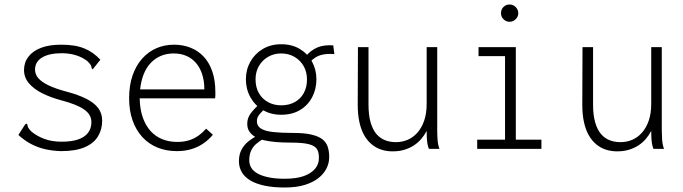

<svg xmlns="http://www.w3.org/2000/svg" viewBox="-20 -663 3040 855"><path d="M252 10Q215 9 181.5 1.5Q148 -6 118 -22Q88 -38 62 -62L90 -106L96 -113L102 -109Q102 -103 105 -96Q108 -89 120 -77Q144 -57 177.5 -44.5Q211 -32 254 -32Q299 -32 328 -42Q357 -52 372 -71.5Q387 -91 387 -119Q387 -136 379 -150Q371 -164 354.5 -175.5Q338 -187 313 -197Q288 -207 254 -216Q205 -229 167.5 -248Q130 -267 108.5 -292.5Q87 -318 87 -351Q87 -385 106.5 -410.5Q126 -436 162.5 -450Q199 -464 252 -464Q284 -464 309 -460Q334 -456 355 -447.5Q376 -439 393.5 -426.5Q411 -414 427 -397L399 -362L393 -354L388 -359Q388 -366 384.5 -372.5Q381 -379 369 -391Q347 -408 318 -417Q289 -426 255 -426Q199 -426 167.5 -407Q136 -388 136 -353Q136 -332 150.5 -315Q165 -298 196 -283Q227 -268 276 -255Q329 -241 364.5 -223Q400 -205 417.5 -181.5Q435 -158 435 -125Q435 -87 416.5 -56Q398 -25 357.5 -7.5Q317 10 252 10Z M768 10Q720 10 681 -6Q642 -22 614 -52.5Q586 -83 570.5 -126.5Q555 -170 555 -225Q555 -283 570.5 -327.5Q586 -372 613.5 -402.5Q641 -433 677 -448.5Q713 -464 755 -464Q794 -464 827.5 -451Q861 -438 886 -412Q911 -386 925 -346Q939 -306 939 -252Q939 -244 939 -238.5Q939 -233 938 -225H602Q603 -176 616 -139.5Q629 -103 651 -79Q673 -55 703 -43Q733 -31 769 -31Q798 -31 821 -38Q844 -45 863 -58.5Q882 -72 898 -90L928 -63Q909 -40 884.5 -23.5Q860 -7 831 1.5Q802 10 768 10ZM604 -265H890Q890 -303 880 -333Q870 -363 852 -383.5Q834 -404 809 -414.5Q784 -425 754 -425Q722 -425 696 -414Q670 -403 650.5 -382Q631 -361 619.5 -331.5Q608 -302 604 -265Z M1248 172Q1197 172 1159 164Q1121 156 1095.5 141Q1070 126 1057 104Q1044 82 1044 55Q1044 25 1055.5 3.5Q1067 -18 1085.5 -33Q1104 -48 1127 -59L1153 -45Q1134 -34 1120 -21.5Q1106 -9 1098 8.5Q1090 26 1090 51Q1090 70 1099.5 85Q1109 100 1128.5 110.5Q1148 121 1177.5 127Q1207 133 1248 133Q1300 133 1333 121Q1366 109 1383 88.5Q1400 68 1400 43Q1401 18 1392.5 2.5Q1384 -13 1357 -20.5Q1330 -28 1274 -28Q1239 -28 1209 -30.5Q1179 -33 1155.5 -38.5Q1132 -44 1115.5 -54Q1099 -64 1090 -78Q1081 -92 1081 -112Q1081 -137 1096 -157.5Q1111 -178 1136 -200L1160 -180Q1147 -167 1139 -158Q1131 -149 1127.5 -141.5Q1124 -134 1124 -123Q1124 -102 1142 -90.5Q1160 -79 1196.5 -75Q1233 -71 1286 -71Q1336 -71 1367.5 -63.5Q1399 -56 1416 -42.5Q1433 -29 1439.5 -9Q1446 11 1446 36Q1446 63 1434 87Q1422 111 1398 130Q1374 149 1337 160.5Q1300 172 1248 172ZM1232 -152Q1186 -152 1150.5 -173Q1115 -194 1095 -230Q1075 -266 1075 -310Q1075 -353 1095 -388.5Q1115 -424 1150.5 -445Q1186 -466 1232 -466Q1280 -466 1315 -445Q1350 -424 1369.5 -388.5Q1389 -353 1389 -310Q1389 -266 1370 -230Q1351 -194 1316 -173Q1281 -152 1232 -152ZM1232 -194Q1267 -194 1293 -208.5Q1319 -223 1333 -249Q1347 -275 1347 -309Q1347 -343 1332 -369Q1317 -395 1291 -410Q1265 -425 1232 -425Q1200 -425 1174 -410Q1148 -395 1133 -369Q1118 -343 1118 -310Q1118 -274 1133 -248Q1148 -222 1174 -208Q1200 -194 1232 -194ZM1361 -387 1341 -412Q1365 -440 1394 -452Q1423 -464 1464 -461L1469 -422Q1435 -425 1409 -418Q1383 -411 1361 -387Z M1728 11Q1702 11 1678.5 3.5Q1655 -4 1635.5 -20Q1616 -36 1602 -60.5Q1588 -85 1580.5 -119Q1573 -153 1573 -197L1574 -453H1621V-197Q1621 -150 1630.5 -117.5Q1640 -85 1656.5 -66Q1673 -47 1695 -38.5Q1717 -30 1743 -30Q1771 -30 1795.5 -40.5Q1820 -51 1839 -72.5Q1858 -94 1869 -126Q1880 -158 1880 -201V-453H1927V-82Q1927 -64 1928.5 -41Q1930 -18 1937 0H1890Q1885 -12 1883 -26Q1881 -40 1880.5 -54.5Q1880 -69 1880 -80Q1870 -61 1856.5 -45Q1843 -29 1824.5 -16.5Q1806 -4 1782 3.5Q1758 11 1728 11Z M2105 0V-41H2229V-413H2111V-453H2277V-41H2391V0ZM2249 -566Q2234 -566 2222.5 -577Q2211 -588 2211 -604Q2211 -621 2222 -632Q2233 -643 2249 -643Q2265 -643 2276.5 -631.5Q2288 -620 2288 -604Q2288 -589 2276.5 -577.5Q2265 -566 2249 -566Z M2728 11Q2702 11 2678.5 3.5Q2655 -4 2635.5 -20Q2616 -36 2602 -60.5Q2588 -85 2580.5 -119Q2573 -153 2573 -197L2574 -453H2621V-197Q2621 -150 2630.5 -117.5Q2640 -85 2656.5 -66Q2673 -47 2695 -38.5Q2717 -30 2743 -30Q2771 -30 2795.5 -40.5Q2820 -51 2839 -72.5Q2858 -94 2869 -126Q2880 -158 2880 -201V-453H2927V-82Q2927 -64 2928.5 -41Q2930 -18 2937 0H2890Q2885 -12 2883 -26Q2881 -40 2880.5 -54.5Q2880 -69 2880 -80Q2870 -61 2856.5 -45Q2843 -29 2824.5 -16.5Q2806 -4 2782 3.5Q2758 11 2728 11Z"/></svg>

Font: Inconsolata Light
Style: Regular
Weight: 300
Designer: Raph Levien, Cyreal, Brenton Simpson
Foundry: Raph Levien, Cyreal, Google
Version: Version 3.001